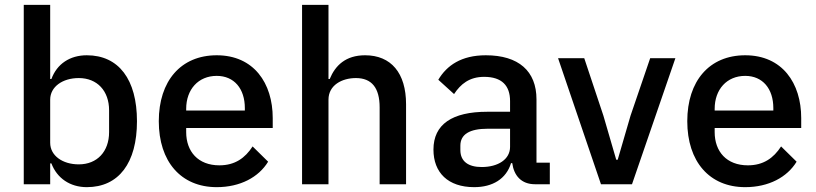

<svg xmlns="http://www.w3.org/2000/svg" viewBox="-20 -760 3368 792"><path d="M78 0H187V-86H192C215 -25 269 12 338 12C470 12 545 -88 545 -260C545 -432 470 -532 338 -532C269 -532 215 -497 192 -434H187V-740H78ZM305 -82C238 -82 187 -118 187 -171V-349C187 -402 238 -438 305 -438C381 -438 430 -385 430 -305V-215C430 -135 381 -82 305 -82Z M874 12C971 12 1047 -29 1086 -93L1022 -156C991 -108 949 -78 885 -78C797 -78 748 -135 748 -215V-232H1105V-273C1105 -417 1027 -532 874 -532C726 -532 635 -426 635 -260C635 -94 726 12 874 12ZM874 -447C946 -447 990 -394 990 -314V-304H748V-311C748 -391 798 -447 874 -447Z M1226 0H1335V-349C1335 -409 1391 -438 1448 -438C1513 -438 1546 -398 1546 -317V0H1655V-330C1655 -459 1593 -532 1486 -532C1406 -532 1363 -490 1340 -434H1335V-740H1226Z M2248 0V-89H2193V-350C2193 -467 2119 -532 1984 -532C1883 -532 1823 -490 1788 -431L1853 -372C1880 -413 1916 -443 1977 -443C2050 -443 2084 -407 2084 -343V-299H1990C1845 -299 1768 -247 1768 -143C1768 -48 1828 12 1936 12C2012 12 2068 -22 2088 -87H2093C2100 -36 2130 0 2187 0ZM1967 -71C1912 -71 1879 -94 1879 -141V-159C1879 -206 1917 -229 1992 -229H2084V-154C2084 -103 2035 -71 1967 -71Z M2587 0 2766 -520H2662L2581 -283L2528 -101H2522L2469 -283L2390 -520H2282L2459 0Z M3054 12C3151 12 3227 -29 3266 -93L3202 -156C3171 -108 3129 -78 3065 -78C2977 -78 2928 -135 2928 -215V-232H3285V-273C3285 -417 3207 -532 3054 -532C2906 -532 2815 -426 2815 -260C2815 -94 2906 12 3054 12ZM3054 -447C3126 -447 3170 -394 3170 -314V-304H2928V-311C2928 -391 2978 -447 3054 -447Z"/></svg>

Font: IBMKR Medm
Style: Regular
Weight: 500
Designer: Mike Abbink; Paul van der Laan; Pieter van Rosmalen; Wujin Sim; Chorong Kim; Dohee Lee;
Foundry: Sandoll Inc.
Version: Version 1.002